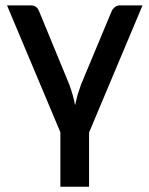

<svg xmlns="http://www.w3.org/2000/svg" viewBox="-20 -530 559 719"><path d="M513.7 -509.8 313.5 -33.7V169.4H206.1V-34.7L6.3 -509.8H94.7Q107.4 -509.8 115.2 -503.9Q122.6 -498 126 -488.8L239.3 -213.9Q254.9 -170.9 261.2 -136.2Q263.2 -146 270.5 -174.8Q272.9 -183.6 283.7 -213.9L398.4 -488.8Q402.3 -497.1 410.6 -503.9Q418 -509.8 429.2 -509.8Z"/></svg>

Font: Lato-SemiBold
Style: Regular
Weight: 500
Designer: Lukasz Dziedzic with Adam Twardoch and Botio Nikoltchev
Foundry: tyPoland Lukasz Dziedzic
Version: ""